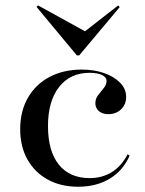

<svg xmlns="http://www.w3.org/2000/svg" viewBox="-20 -688 542 719"><path d="M272.6 11.3Q208.1 11.3 159.3 -15.3Q110.5 -41.9 83.1 -90.3Q55.6 -138.7 55.6 -204Q55.6 -271.8 84.7 -322.2Q113.7 -372.6 165.7 -400Q217.7 -427.4 286.3 -427.4Q333.1 -427.4 370.6 -414.1Q408.1 -400.8 430.2 -377.8Q452.4 -354.8 452.4 -325Q452.4 -296.8 433.5 -278.6Q414.5 -260.5 385.5 -260.5Q363.7 -260.5 350.4 -271.8Q337.1 -283.1 337.1 -301.6Q337.1 -318.5 347.6 -331.9Q358.1 -345.2 368.5 -358.1Q379 -371 379 -384.7Q379 -399.2 361.7 -407.3Q344.4 -415.3 315.3 -415.3Q242.7 -415.3 201.2 -362.1Q159.7 -308.9 159.7 -216.1Q159.7 -121.8 200.4 -71.4Q241.1 -21 316.1 -21Q361.3 -21 397.6 -42.7Q433.9 -64.5 458.1 -110.5L465.3 -104.8Q440.3 -48.4 390.3 -18.5Q340.3 11.3 272.6 11.3ZM422.6 -667.7 428.2 -661.3 276.6 -480.6H267.7L116.9 -662.1L122.6 -667.7L318.5 -559.7L283.1 -558.9Z"/></svg>

Font: Playfair 144pt SemiExpanded SemiBold
Style: Regular
Weight: 600
Width: 6
Designer: Claus Eggers Sørensen
Foundry: Claus Eggers Sørensen
Version: Version 2.203